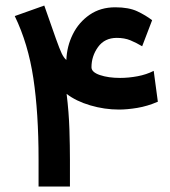

<svg xmlns="http://www.w3.org/2000/svg" viewBox="-20 -685 626 705"><path d="M408.7 -545.9Q364.3 -545.9 340.1 -512.5Q315.9 -479 315.9 -438Q315.9 -419.9 346.9 -409.4Q377.9 -398.9 420.9 -398.9Q452.1 -398.9 484.9 -405Q517.6 -411.1 544.4 -424.8L559.6 -311.5Q521 -294.9 483.9 -288.8Q446.8 -282.7 417 -282.7Q363.8 -282.7 311.5 -298.1Q259.3 -313.5 224.6 -340.3Q232.9 -272.5 234.9 -210Q236.8 -147.5 236.8 -99.1V0H121.6V-100.6Q121.6 -270.5 102.5 -397.5Q83.5 -524.4 34.2 -626L142.6 -664.6L185.1 -543.5Q199.2 -503.9 206.8 -488.3Q214.4 -472.7 223.6 -464.8Q225.6 -515.6 247.6 -559.6Q269.5 -603.5 309.3 -630.9Q349.1 -658.2 403.3 -658.2Q452.6 -658.2 483.9 -643.6Q515.1 -628.9 538.6 -610.8L502 -515.1Q480 -528.3 458.5 -537.1Q437 -545.9 408.7 -545.9Z"/></svg>

Font: Vazirmatn FD NL SemiBold
Style: Regular
Weight: 600
Designer: Saber Rastikerdar
Foundry: Saber Rastikerdar
Version: Version 33.003